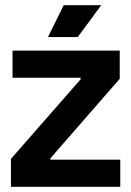

<svg xmlns="http://www.w3.org/2000/svg" viewBox="-20 -716 503 736"><path d="M22 0V-107L289 -412V-418H28V-522H439V-414L173 -109V-104H441V0ZM278 -574H164L224 -696H368Z"/></svg>

Font: Bricolage Grotesque 48pt SemiBold
Style: Regular
Weight: 600
Designer: Mathieu Triay
Foundry: Atelier Triay
Version: Version 1.000; ttfautohint (v1.8.4.7-5d5b);gftools[0.9.32]